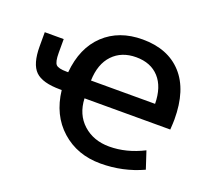

<svg xmlns="http://www.w3.org/2000/svg" viewBox="-98 -655 874 791"><g transform="rotate(20 339.5 -260.0)"><path d="M540 -298Q539 -372 502.5 -412Q466 -452 402 -452Q338 -452 299.5 -411.5Q261 -371 259 -298ZM159 -298Q169 -408 234 -469Q299 -530 402 -530Q513 -530 575 -462Q637 -394 637 -265Q637 -250 635 -220H259Q262 -150 307.5 -109Q353 -68 422 -68Q497 -68 572 -106L597 -30Q510 10 412 10Q310 10 240.5 -52Q171 -114 159 -220H152Q74 -220 43 -250.5Q12 -281 12 -358V-420H95V-360Q95 -320 105.5 -309Q116 -298 152 -298Z"/></g></svg>

Font: M PLUS 1p Medium
Style: Regular
Weight: 500
Version: Version 1.062